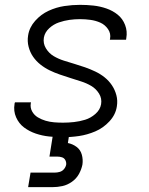

<svg xmlns="http://www.w3.org/2000/svg" viewBox="-20 -558 616 792"><path d="M239 8Q273 8 306.5 3Q340 -2 373 -16Q406 -30 431.5 -57.5Q457 -85 462 -119Q466 -143 460 -165.5Q454 -188 441.5 -206.5Q429 -225 411.5 -239Q394 -253 373 -263Q352 -273 330.5 -280.5Q309 -288 287 -294.5Q265 -301 243 -308Q221 -315 201.5 -326.5Q182 -338 169.5 -358.5Q157 -379 161 -403Q165 -425 183 -441.5Q201 -458 223 -465.5Q245 -473 266.5 -476Q288 -479 310 -479Q332 -479 353.5 -476Q375 -473 394 -464.5Q413 -456 425.5 -438Q438 -420 434 -398Q434 -396 433 -394H500Q501 -398 501 -401Q506 -429 496 -455Q486 -481 465.5 -497.5Q445 -514 419 -523Q393 -532 365.5 -535Q338 -538 310 -538Q278 -538 245 -533Q212 -528 180.5 -513.5Q149 -499 125 -472Q101 -445 96 -412Q92 -388 98 -365Q104 -342 116.5 -324Q129 -306 146.5 -292Q164 -278 184.5 -268Q205 -258 227 -250.5Q249 -243 271 -236Q293 -229 315 -222Q337 -215 356.5 -203.5Q376 -192 388.5 -172Q401 -152 397 -128Q393 -105 373.5 -88Q354 -71 331 -64Q308 -57 285 -54.5Q262 -52 240 -52Q221 -52 203 -53.5Q185 -55 168 -60Q151 -65 136 -74Q121 -83 112.5 -98.5Q104 -114 107 -132Q107 -134 108 -136H42Q40 -133 40 -129Q35 -100 46.5 -74Q58 -48 79.5 -32Q101 -16 127.5 -7Q154 2 182.5 5Q211 8 239 8ZM96 214H196Q217 214 237.5 209.5Q258 205 276.5 192Q295 179 305.5 160Q316 141 320 121Q323 100 317.5 80Q312 60 296 48Q280 36 260 32L265 0H198L184 88H217Q227 88 236 91Q245 94 249.5 102.5Q254 111 253 121Q251 131 244 139.5Q237 148 226.5 151Q216 154 206 154H106Z"/></svg>

Font: Iosevka Sparkle Light Oblique
Style: Regular
Weight: 300
Italic angle: -9°
Designer: Belleve Invis
Foundry: Belleve Invis
Version: Version 4.5.0; ttfautohint (v1.8.3)